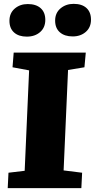

<svg xmlns="http://www.w3.org/2000/svg" viewBox="-20 -976 492 996"><path d="M131 -611 45 -627 51 -703H425L418 -627L333 -613L310 -92L406 -80L402 0H20L24 -80L108 -90ZM29 -868Q29 -908 56.5 -931.5Q84 -955 124 -955Q167 -955 191 -933.5Q215 -912 215 -873Q215 -833 188 -809.5Q161 -786 119 -786Q77 -786 53 -807.5Q29 -829 29 -868ZM266 -869Q266 -909 294 -932.5Q322 -956 362 -956Q405 -956 428.5 -934.5Q452 -913 452 -874Q452 -834 425 -810.5Q398 -787 357 -787Q315 -787 290.5 -808.5Q266 -830 266 -869Z"/></svg>

Font: Literata 18pt ExtraBold
Style: Italic
Weight: 800
Italic angle: -2°
Designer: Latin by Veronika Burian and Jose Scaglione. Greek by Irene Vlachou. Cyrillic by Vera Evstafieva
Foundry: TypeTogether
Version: Version 3.103;gftools[0.9.29]